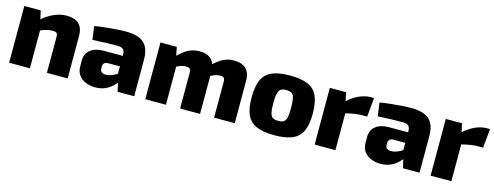

<svg xmlns="http://www.w3.org/2000/svg" viewBox="-22 -1061 4177 1625"><g transform="rotate(15 2066.5 -249.0)"><path d="M420 -511Q564 -511 564 -372V0H382V-315Q382 -339 372.5 -348Q363 -357 339 -357Q314 -357 285.5 -350Q257 -343 214 -324L205 -418Q257 -464 312 -487.5Q367 -511 420 -511ZM195 -497 217 -397 233 -384V0H51V-497Z M939 -511Q1006 -511 1052.5 -493Q1099 -475 1123 -433Q1147 -391 1147 -317V0H1002L977 -107L965 -125V-318Q964 -349 949.5 -362.5Q935 -376 897 -376Q858 -376 801 -374.5Q744 -373 682 -369L666 -486Q703 -493 752.5 -498.5Q802 -504 852 -507.5Q902 -511 939 -511ZM1075 -305 1074 -213H861Q838 -212 827.5 -201.5Q817 -191 817 -173V-154Q817 -135 829.5 -124.5Q842 -114 867 -114Q892 -114 920 -125Q948 -136 975 -155Q1002 -174 1022 -196V-132Q1014 -116 997.5 -92Q981 -68 955 -43.5Q929 -19 892 -3Q855 13 806 13Q761 13 723 -3Q685 -19 662.5 -50Q640 -81 640 -128V-178Q640 -238 682.5 -271.5Q725 -305 798 -305Z M1887 -511Q1956 -511 1992 -475.5Q2028 -440 2028 -372V0H1847V-315Q1847 -338 1838 -347.5Q1829 -357 1805 -357Q1792 -357 1779 -354.5Q1766 -352 1749.5 -345Q1733 -338 1708 -324L1698 -417Q1744 -464 1788 -487.5Q1832 -511 1887 -511ZM1387 -497 1407 -397 1425 -384V0H1244V-497ZM1585 -511Q1653 -511 1688 -476Q1723 -441 1724 -372V0H1549V-315Q1549 -339 1538.5 -348Q1528 -357 1505 -357Q1493 -357 1479.5 -354.5Q1466 -352 1449 -345Q1432 -338 1406 -324L1396 -417Q1442 -464 1485.5 -487.5Q1529 -511 1585 -511Z M2377 -511Q2475 -511 2534 -485.5Q2593 -460 2619 -402.5Q2645 -345 2645 -248Q2645 -152 2619 -95.5Q2593 -39 2534 -13.5Q2475 12 2377 12Q2279 12 2220 -13.5Q2161 -39 2135 -95.5Q2109 -152 2109 -248Q2109 -345 2135 -402.5Q2161 -460 2220 -485.5Q2279 -511 2377 -511ZM2377 -384Q2346 -384 2329.5 -373Q2313 -362 2306 -333Q2299 -304 2299 -248Q2299 -193 2306 -164Q2313 -135 2329.5 -124.5Q2346 -114 2377 -114Q2408 -114 2425 -124.5Q2442 -135 2448.5 -164Q2455 -193 2455 -248Q2455 -304 2448.5 -333Q2442 -362 2425 -373Q2408 -384 2377 -384Z M2870 -497 2892 -397 2910 -384V0H2728V-497ZM3112 -511 3096 -344H3048Q3018 -344 2982 -338Q2946 -332 2891 -318L2880 -417Q2930 -464 2982.5 -487.5Q3035 -511 3084 -511Z M3439 -511Q3506 -511 3552.5 -493Q3599 -475 3623 -433Q3647 -391 3647 -317V0H3502L3477 -107L3465 -125V-318Q3464 -349 3449.5 -362.5Q3435 -376 3397 -376Q3358 -376 3301 -374.5Q3244 -373 3182 -369L3166 -486Q3203 -493 3252.5 -498.5Q3302 -504 3352 -507.5Q3402 -511 3439 -511ZM3575 -305 3574 -213H3361Q3338 -212 3327.5 -201.5Q3317 -191 3317 -173V-154Q3317 -135 3329.5 -124.5Q3342 -114 3367 -114Q3392 -114 3420 -125Q3448 -136 3475 -155Q3502 -174 3522 -196V-132Q3514 -116 3497.5 -92Q3481 -68 3455 -43.5Q3429 -19 3392 -3Q3355 13 3306 13Q3261 13 3223 -3Q3185 -19 3162.5 -50Q3140 -81 3140 -128V-178Q3140 -238 3182.5 -271.5Q3225 -305 3298 -305Z M3886 -497 3908 -397 3926 -384V0H3744V-497ZM4128 -511 4112 -344H4064Q4034 -344 3998 -338Q3962 -332 3907 -318L3896 -417Q3946 -464 3998.5 -487.5Q4051 -511 4100 -511Z"/></g></svg>

Font: Exo 2 ExtraBold
Style: Regular
Weight: 800
Designer: Natanael Gama
Foundry: Natanael Gama
Version: Version 2.010